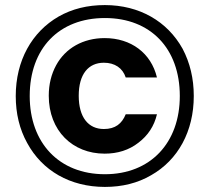

<svg xmlns="http://www.w3.org/2000/svg" viewBox="-20 -728 825 756"><path d="M42 -350C42 -281 57 -219 87 -165C146 -56 256 8 393 8C461 8 522 -7 575 -38C681 -98 743 -211 743 -350C743 -419 728 -481 699 -536C639 -644 529 -708 393 -708C324 -708 264 -693 211 -663C105 -602 42 -489 42 -350ZM97 -350C97 -537 212 -657 393 -657C573 -657 688 -537 688 -350C688 -166 573 -42 393 -42C212 -42 97 -166 97 -350ZM201 -471C182 -436 172 -396 172 -351C172 -213 266 -123 392 -123C443 -123 488 -137 525 -166C562 -194 587 -231 598 -278H475C460 -241 434 -220 389 -220C328 -220 290 -266 290 -351C290 -436 328 -481 389 -481C432 -481 463 -460 475 -423H598C575 -519 496 -578 392 -578C308 -578 238 -539 201 -471Z"/></svg>

Font: Poppins SemiBold
Style: Regular
Weight: 600
Designer: Ninad Kale (Devanagari), Jonny Pinhorn (Latin)
Foundry: Indian Type Foundry
Version: 4.004